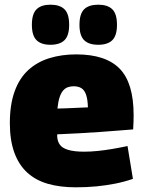

<svg xmlns="http://www.w3.org/2000/svg" viewBox="-20 -789 615 819"><path d="M303 10Q236 10 184 -5Q132 -20 96 -53Q60 -86 41 -138.5Q22 -191 22 -264Q22 -343 42.5 -399.5Q63 -456 101 -490.5Q139 -525 191 -541Q243 -557 305 -557Q431 -557 490.5 -496Q550 -435 550 -298Q550 -287 549.5 -269.5Q549 -252 548 -237Q521 -235 484.5 -232Q448 -229 405.5 -226Q363 -223 317 -220.5Q271 -218 224 -216Q224 -214 224 -212Q224 -210 224 -207Q225 -186 235.5 -171.5Q246 -157 271.5 -149.5Q297 -142 339 -142Q366 -142 396 -145Q426 -148 458.5 -153.5Q491 -159 524 -166L547 -26Q509 -13 470.5 -5.5Q432 2 391 6Q350 10 303 10ZM225 -326Q243 -326 261 -327Q279 -328 296.5 -328.5Q314 -329 329 -330Q344 -331 355 -331Q354 -366 347 -385.5Q340 -405 327 -413Q314 -421 294 -421Q281 -421 269.5 -417Q258 -413 249 -402.5Q240 -392 234 -373.5Q228 -355 225 -326ZM399 -598Q359 -598 339 -617.5Q319 -637 319 -683Q319 -730 339 -749.5Q359 -769 399 -769Q439 -769 459 -749.5Q479 -730 479 -683Q479 -637 459 -617.5Q439 -598 399 -598ZM195 -598Q156 -598 136 -617.5Q116 -637 116 -683Q116 -730 136 -749.5Q156 -769 195 -769Q235 -769 255 -749.5Q275 -730 275 -683Q275 -637 255 -617.5Q235 -598 195 -598Z"/></svg>

Font: Georama ExtraBold
Style: Regular
Weight: 800
Designer: Jean-Baptiste Levee
Foundry: Production Type
Version: Version 1.001